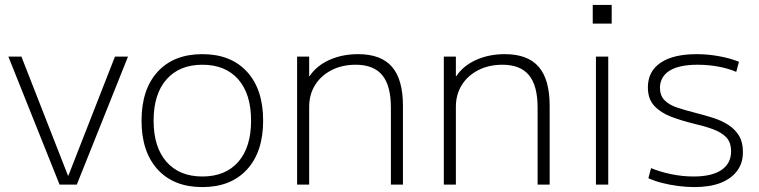

<svg xmlns="http://www.w3.org/2000/svg" viewBox="-20 -750 3085 780"><path d="M222 0 14 -520H67L256 -37H258L447 -520H500L292 0Z M802 10Q686 10 620.5 -61.5Q555 -133 555 -260Q555 -387 620.5 -458.5Q686 -530 802 -530Q918 -530 983.5 -458.5Q1049 -387 1049 -260Q1049 -133 983.5 -61.5Q918 10 802 10ZM802 -33Q896 -33 948 -92.5Q1000 -152 1000 -260Q1000 -368 948 -427.5Q896 -487 802 -487Q709 -487 656.5 -427.5Q604 -368 604 -260Q604 -152 656.5 -92.5Q709 -33 802 -33Z M1187 0V-520H1236V-441H1238Q1266 -483 1318 -506.5Q1370 -530 1435 -530Q1528 -530 1572.5 -478.5Q1617 -427 1617 -320V0H1568V-313Q1568 -402 1533 -444.5Q1498 -487 1425 -487Q1370 -487 1327 -465Q1284 -443 1260 -404.5Q1236 -366 1236 -316V0Z M1783 0V-520H1832V-441H1834Q1862 -483 1914 -506.5Q1966 -530 2031 -530Q2124 -530 2168.5 -478.5Q2213 -427 2213 -320V0H2164V-313Q2164 -402 2129 -444.5Q2094 -487 2021 -487Q1966 -487 1923 -465Q1880 -443 1856 -404.5Q1832 -366 1832 -316V0Z M2388 -654V-730H2465V-654ZM2401 0V-520H2451V0Z M2801 10Q2769 10 2734.5 5.5Q2700 1 2669 -7Q2638 -15 2614 -26L2625 -67Q2661 -52 2706.5 -42.5Q2752 -33 2798 -33Q2872 -33 2911 -59.5Q2950 -86 2950 -135Q2950 -172 2930 -192.5Q2910 -213 2875.5 -225.5Q2841 -238 2797 -248Q2748 -260 2706 -276Q2664 -292 2638 -320Q2612 -348 2612 -395Q2612 -460 2663.5 -495Q2715 -530 2810 -530Q2856 -530 2902 -521.5Q2948 -513 2982 -499L2971 -458Q2939 -472 2898 -479.5Q2857 -487 2814 -487Q2739 -487 2700.5 -463Q2662 -439 2661 -394Q2661 -362 2679.5 -343Q2698 -324 2731 -313Q2764 -302 2807 -291Q2843 -282 2877.5 -271Q2912 -260 2939 -242.5Q2966 -225 2982 -199Q2998 -173 2998 -134Q2999 -89 2975 -56.5Q2951 -24 2907.5 -7Q2864 10 2801 10Z"/></svg>

Font: M PLUS 1 Thin Light
Style: Regular
Weight: 300
Version: Version 1.001